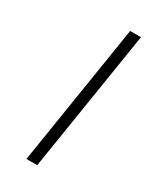

<svg xmlns="http://www.w3.org/2000/svg" viewBox="-181 -769 696 832"><g transform="rotate(30 167.0 -352.5)"><path d="M101 0 213 -705H267L155 0Z"/></g></svg>

Font: Nunito Sans 7pt Expanded ExtraLight
Style: Italic
Weight: 250
Width: 7
Italic angle: -9°
Designer: Vernon Adams
Foundry: Vernon Adams
Version: Version 3.101;gftools[0.9.27]